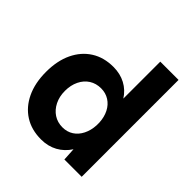

<svg xmlns="http://www.w3.org/2000/svg" viewBox="-193 -834 981 981"><g transform="rotate(45 297.5 -344.0)"><path d="M256 12Q187 12 136.5 -20Q86 -52 58 -111Q30 -170 30 -250Q30 -331 58 -389.5Q86 -448 136.5 -480Q187 -512 256 -512Q305 -512 343.5 -491.5Q382 -471 406 -433V-700H538V0H413L409 -70Q384 -31 345 -9.5Q306 12 256 12ZM290 -109Q323 -109 348.5 -125.5Q374 -142 389 -172Q404 -202 406 -240V-260Q404 -298 389 -327.5Q374 -357 348 -373.5Q322 -390 289 -390Q253 -390 225.5 -372.5Q198 -355 182.5 -323Q167 -291 167 -250Q167 -209 183 -177Q199 -145 226.5 -127Q254 -109 290 -109Z"/></g></svg>

Font: Figtree Light
Style: Bold
Weight: 700
Version: Version 2.002